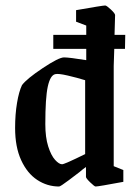

<svg xmlns="http://www.w3.org/2000/svg" viewBox="-20 -669 500 699"><path d="M394 -429V-64L429 -50V-7Q338 10 328 10Q324 10 308.5 -5Q293 -20 293 -25V-61Q280 -52 270 -43Q261 -36 230.5 -13Q200 10 195 10Q152 10 115.5 -14Q79 -38 57 -86Q35 -134 35 -203Q35 -253 42 -294.5Q49 -336 60 -359Q77 -382 135.5 -421Q194 -460 213 -460Q232 -460 294 -450V-491H174V-542H294V-576L257 -590V-632Q354 -649 363 -649Q368 -649 383.5 -634.5Q399 -620 399 -614L397 -542H436L435 -491H396ZM290 -377Q261 -386 226.5 -394Q192 -402 181 -399Q163 -395 154 -354Q145 -313 145 -217Q145 -169 155.5 -136Q166 -103 180.5 -87Q195 -71 206 -71Q215 -71 290 -108Z"/></svg>

Font: Grenze Medium
Style: Regular
Weight: 500
Designer: Renata Polastri
Foundry: Omnibus-Type
Version: Version 1.002; ttfautohint (v1.8)